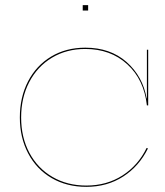

<svg xmlns="http://www.w3.org/2000/svg" viewBox="-20 -717 642 745"><path d="M62 -261Q62 -184 94 -124Q126 -64 183.5 -30.5Q241 3 315 3Q394 3 455 -36Q516 -75 549 -143L554 -141Q520 -72 458 -32Q396 8 315 8Q239 8 180.5 -26Q122 -60 89.5 -121.5Q57 -183 57 -261Q57 -340 89 -401.5Q121 -463 178.5 -497.5Q236 -532 311 -532Q408 -532 471 -476.5Q534 -421 549 -335H550V-524H555V-308H550Q539 -408 474 -467.5Q409 -527 311 -527Q238 -527 181.5 -493Q125 -459 93.5 -398.5Q62 -338 62 -261ZM322 -697V-676H301V-697Z"/></svg>

Font: Hepta Slab Hairline
Style: Regular
Weight: 400
Designer: Michael LaGattuta
Foundry: Michael LaGattuta
Version: Version 1.100; ttfautohint (v1.8) -l 8 -r 50 -G 200 -x 14 -D